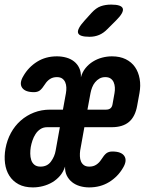

<svg xmlns="http://www.w3.org/2000/svg" viewBox="-47 -805 667 835"><path d="M226.7 -328.2 239.7 -399.7Q242 -412.5 241.5 -424.8Q241 -437.2 236.7 -447.1Q232.5 -457 223.8 -463.3Q215.1 -469.6 200.3 -469.6Q183 -469.6 170.3 -461.3Q157.6 -453 149 -439.3Q136.1 -419 126.2 -411.6Q116.2 -404.2 100.7 -404.2Q62.2 -404.2 49 -423.8Q35.9 -443.4 54.6 -474.4Q76.7 -512.9 114.2 -536.5Q151.7 -560 200.3 -560Q222 -560 241.5 -554.5Q261 -549 275.3 -537.6Q289.6 -526.3 297.7 -509.1Q305.9 -491.9 304.9 -468.9Q310.9 -491.6 324.9 -508.8Q338.9 -526 357.6 -537.5Q376.3 -549 397.5 -554.5Q418.7 -560 439.7 -560Q474.7 -560 499.9 -547.5Q525.1 -535 540.1 -513.4Q555.1 -491.7 560.3 -462.4Q565.5 -433 559.5 -400L549.6 -345.8Q541.2 -297.8 514 -274.8Q486.8 -251.8 438.8 -251.8H319.9L301.6 -150Q300 -138.2 300.5 -125.5Q300.9 -112.8 305.2 -102.9Q309.4 -93 318.1 -86.7Q326.8 -80.4 341.6 -80.4Q358.9 -80.4 371.4 -88.6Q384 -96.7 392.9 -110.4Q405.8 -131 415.9 -138.6Q426 -146.1 441.8 -146.1Q480.9 -146.1 493.9 -126.2Q506.8 -106.3 487.9 -75Q465.5 -36.5 427.6 -13.2Q389.7 10 340.8 10Q319.8 10 300.4 4.4Q281 -1.3 266.4 -12.9Q251.9 -24.6 243.5 -41.4Q235.2 -58.3 235.9 -80.7Q228.6 -57.3 213.8 -40.3Q199 -23.3 180.4 -12.3Q161.7 -1.3 139.7 4.4Q117.7 10 96 10Q59.3 10 33.9 -3.6Q8.6 -17.3 -6.3 -40.6Q-21.1 -64 -25.1 -94.6Q-29.1 -125.3 -23.1 -159Q-16.4 -195.8 0.5 -226.9Q17.4 -257.9 42.9 -280.4Q68.3 -302.9 100.9 -315.6Q133.5 -328.2 170.9 -328.2ZM213.3 -251.8H158.1Q141.2 -251.8 128.7 -243.5Q116.1 -235.2 107.7 -222.2Q99.3 -209.3 94.2 -194.1Q89.1 -178.8 86.8 -165.6Q84.5 -151.8 84.6 -136.9Q84.7 -122 88.8 -109.2Q92.8 -96.4 102.7 -88.4Q112.5 -80.4 129 -80.4Q158.6 -80.4 174.6 -102.4Q190.7 -124.4 195 -150ZM333.3 -328.2H414.2Q426.3 -328.2 433.3 -333.9Q440.4 -339.6 442.4 -351.7L451 -400Q453.3 -412.5 452.5 -424.8Q451.7 -437.2 447.4 -447.1Q443.2 -457 434.3 -463.3Q425.5 -469.6 411 -469.6Q396.5 -469.6 385.5 -463.3Q374.5 -457 366.5 -447.1Q358.4 -437.2 353.7 -424.8Q348.9 -412.5 346.6 -400ZM342.6 -645Q297.6 -645 292.5 -661.9Q287.5 -678.8 320.3 -715L351.2 -749.2Q370.9 -770.6 391 -777.8Q411.2 -785 436.6 -785Q481.9 -785 487.1 -767.6Q492.3 -750.2 457.5 -715.8L420.4 -678.8Q403.5 -661.2 384.2 -653.1Q364.9 -645 342.6 -645Z"/></svg>

Font: Maple Mono
Style: Italic
Weight: 400
Italic angle: -10°
Monospace: yes
Designer: subframe7536
Version: Version 7.300